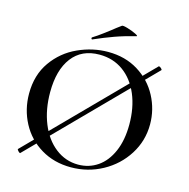

<svg xmlns="http://www.w3.org/2000/svg" viewBox="-115 -903 1013 1027"><g transform="rotate(15 391.5 -389.5)"><path d="M85 9Q81 9 73.5 1Q66 -7 69 -10L682 -632H683Q688 -632 695.5 -625Q703 -618 700 -615L86 8ZM49 -312Q49 -415 101 -488.5Q153 -562 234.5 -599Q316 -636 401 -636Q496 -636 568 -591.5Q640 -547 678.5 -474Q717 -401 717 -319Q717 -228 669 -152Q621 -76 540.5 -32Q460 12 366 12Q273 12 200.5 -31.5Q128 -75 88.5 -149.5Q49 -224 49 -312ZM610 -290Q610 -383 579.5 -455.5Q549 -528 492.5 -569Q436 -610 360 -610Q262 -610 209 -540.5Q156 -471 156 -348Q156 -252 187 -175.5Q218 -99 274 -55.5Q330 -12 400 -12Q460 -12 507.5 -44.5Q555 -77 582.5 -140Q610 -203 610 -290ZM300 -678Q296 -678 295 -682.5Q294 -687 297 -689Q323 -705 349.5 -725Q376 -745 384 -751Q410 -772 435 -790Q440 -794 467 -786Q494 -778 514 -768Q534 -758 524 -756Q462 -741 410.5 -722.5Q359 -704 302 -679Z"/></g></svg>

Font: Cormorant Unicase SemiBold
Style: Regular
Weight: 600
Designer: Christian Thalmann (Catharsis Fonts)
Foundry: Catharsis Fonts
Version: Version 4.000